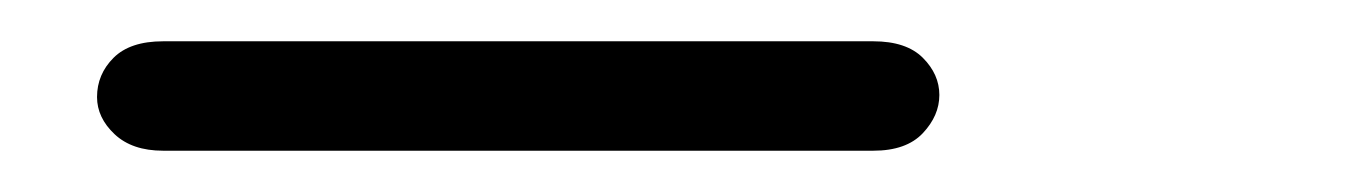

<svg xmlns="http://www.w3.org/2000/svg" viewBox="-20 18 660 93"><path d="M403 91H59Q44 91 35.5 83Q27 75 27 65Q27 54 35 46Q43 38 59 38H403Q419 38 427 46Q435 54 435 64Q435 74 427 82.5Q419 91 403 91Z"/></svg>

Font: Edu QLD Beginner
Style: Regular
Weight: 400
Designer: Tina and Corey Anderson
Foundry: Google for Education
Version: Version 1.003